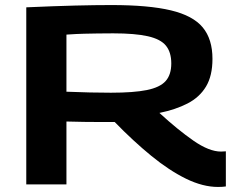

<svg xmlns="http://www.w3.org/2000/svg" viewBox="-20 -730 936 760"><path d="M843 10Q783 10 716.5 -22.5Q650 -55 579 -113Q508 -171 434 -247Q424 -247 407 -247Q390 -247 380 -247Q349 -247 313 -247.5Q277 -248 243 -249V0H84V-701Q197 -706 277 -708Q357 -710 421 -710Q569 -710 656.5 -689Q744 -668 782.5 -621.5Q821 -575 821 -497Q821 -430 795.5 -387.5Q770 -345 722.5 -320.5Q675 -296 611 -283Q684 -216 746 -173Q808 -130 855 -130Q859 -130 864 -130.5Q869 -131 874 -131V8Q868 9 860 9.5Q852 10 843 10ZM419 -363Q509 -363 561 -373.5Q613 -384 635.5 -409Q658 -434 658 -479Q658 -523 637 -549Q616 -575 565.5 -586.5Q515 -598 428 -598Q391 -598 365.5 -597.5Q340 -597 313 -596.5Q286 -596 243 -593V-367Q296 -365 336.5 -364Q377 -363 419 -363Z"/></svg>

Font: Georama Extended SemiBold
Style: Regular
Weight: 600
Width: 7
Designer: Jean-Baptiste Levee
Foundry: Production Type
Version: Version 1.000